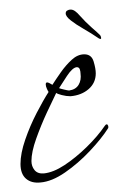

<svg xmlns="http://www.w3.org/2000/svg" viewBox="-20 -372 248 403"><path d="M65 11Q46 13 34.5 3Q23 -7 23 -28Q23 -50 33 -79Q43 -108 57 -135Q71 -162 82 -179Q81 -180 78.5 -185.5Q76 -191 76 -195Q76 -199 79 -199Q82 -199 90 -194Q97 -205 107.5 -220Q118 -235 130.5 -246.5Q143 -258 157 -258Q172 -258 176.5 -243Q181 -228 181 -218Q181 -198 166 -185Q151 -172 128 -170Q119 -170 109.5 -172.5Q100 -175 98 -177Q91 -163 78.5 -136Q66 -109 56 -81Q46 -53 46 -34Q46 -23 52.5 -15Q59 -7 72 -8Q92 -10 115.5 -25.5Q139 -41 162 -63.5Q185 -86 200 -108Q202 -111 204 -111Q206 -111 207 -108Q208 -105 207 -103Q193 -81 168.5 -55Q144 -29 116.5 -10Q89 9 65 11ZM125 -182Q139 -184 145 -194Q151 -204 149 -218Q149 -222 147.5 -226.5Q146 -231 141 -231Q132 -230 120.5 -212.5Q109 -195 104 -187Q106 -186 114.5 -184Q123 -182 125 -182ZM187.1 -291.6Q171.8 -302.1 155.7 -311.3Q139.6 -320.5 128.8 -329Q117.9 -337.4 117.9 -343.9Q117.9 -348.7 122 -350.3Q124.4 -351.9 128.4 -351.9Q133.2 -351.9 138 -348.3Q142.9 -344.7 146.9 -339.8Q159.7 -325.4 172.6 -314.1Q185.5 -302.9 189.5 -298.8Q191.9 -296.4 192.3 -292.4Q192.7 -288.4 187.1 -291.6Z"/></svg>

Font: Fuggles
Style: Regular
Weight: 400
Designer: Rob Leuschke
Foundry: Robert E. Leuschke
Version: Version 1.100; ttfautohint (v1.8.3)